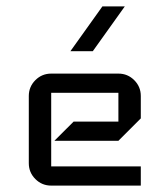

<svg xmlns="http://www.w3.org/2000/svg" viewBox="-20 -580 500 600"><path d="M420 0H140Q111 0 90.5 -20.5Q70 -41 70 -70V-280Q70 -309 90.5 -329.5Q111 -350 140 -350H350Q379 -350 399.5 -329.5Q420 -309 420 -280V-210L350 -140H150L210 -200H350V-290H140V-60H420ZM370 -560 270 -420H200L300 -560Z"/></svg>

Font: Iceland
Style: Regular
Weight: 400
Designer: Cyreal (www.cyreal.org)
Foundry: Cyreal (www.cyreal.org)
Version: Version 1.001